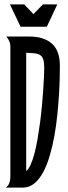

<svg xmlns="http://www.w3.org/2000/svg" viewBox="-20 -849 306 869"><path d="M6.3 0Q17.6 -8.3 22.2 -20.8Q26.9 -33.2 26.9 -46.4V-639.6Q26.9 -652.3 21.7 -663.3Q16.6 -674.3 8.8 -683.6H112.3Q178.7 -683.6 214.8 -651.6Q251 -619.6 251 -551.3Q251 -530.3 250.2 -495.6Q249.5 -460.9 246.8 -418.2Q244.1 -375.5 239.3 -327.9Q234.4 -280.3 226.1 -233.9Q217.8 -187.5 205.3 -145Q192.9 -102.5 175.8 -70.3Q158.7 -38.1 135.7 -19Q112.8 0 83.5 0ZM98.6 -74.7Q109.4 -83 118.9 -104.2Q128.4 -125.5 136.2 -155.3Q144 -185.1 150.1 -220.9Q156.2 -256.8 161.4 -294.9Q166.5 -333 169.9 -370.6Q173.3 -408.2 175.5 -441.2Q177.7 -474.1 179 -500.2Q180.2 -526.4 180.2 -541Q180.2 -565.4 176 -579.1Q171.9 -592.8 162.1 -599.4Q152.3 -606 136.7 -607.7Q121.1 -609.4 98.6 -610.4ZM191.9 -728H73.2L24.9 -829.1H89.8L131.3 -785.2L174.3 -829.1H239.3Z"/></svg>

Font: XAYAX
Style: Regular
Weight: 400
Designer: Peter Wiegel
Foundry: Peter Wiegel
Version: Version 1.000 2009 initial release